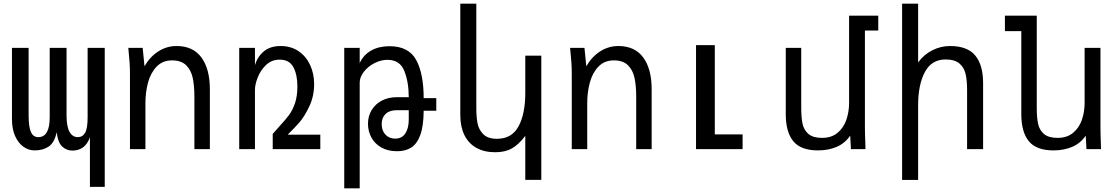

<svg xmlns="http://www.w3.org/2000/svg" viewBox="-20 -810 6040 1043"><path d="M549 205H468.5V-64Q455 -27 431 -9.5Q407 8 372.5 8Q341.5 8 318 -13.8Q294.5 -35.5 288 -92Q275.5 -34.5 244.5 -13.8Q213.5 7 167.5 7Q135 7 107 -13Q79 -33 62 -71.2Q45 -109.5 45 -162V-550H135.5V-183Q135.5 -120.5 148 -92.8Q160.5 -65 188 -65Q250 -65 250 -173V-550H341.5V-183Q341.5 -122.5 357.8 -93.8Q374 -65 402.5 -65Q429 -65 442.5 -89Q456 -113 456 -173V-550H549Z M677 -550H755L765 -450Q794.5 -501.5 840 -530.8Q885.5 -560 939 -560Q1028.5 -560 1074.2 -497.8Q1120 -435.5 1120 -325V0H1036V-285Q1036 -344 1027 -386.5Q1018 -429 991.2 -455.5Q964.5 -482 915 -482Q863.5 -482 831 -448.2Q798.5 -414.5 784.2 -361.8Q770 -309 770 -250V0H686V-407Q686 -441.5 684 -470.5Q682 -499.5 677 -550Z M1279.5 -550H1365V-456.5Q1378.5 -502 1413.2 -531Q1448 -560 1505 -560Q1560.5 -560 1601.8 -532Q1643 -504 1664.8 -456.8Q1686.5 -409.5 1686.5 -353Q1686.5 -287 1659.8 -231.2Q1633 -175.5 1607 -145.8Q1581 -116 1543 -78.5H1720V0H1461.5V-82.5Q1474 -97.5 1499.5 -125.5Q1532.5 -161 1551.2 -186.8Q1570 -212.5 1582.8 -250.5Q1595.5 -288.5 1595.5 -340.5Q1595.5 -404 1573.8 -445Q1552 -486 1499.5 -486Q1455.5 -486 1425.2 -457Q1395 -428 1380 -389.2Q1365 -350.5 1365 -322.5V0H1279.5Z M1850 -550H1934V-467.5Q1955 -512.5 1996.8 -535.8Q2038.5 -559 2095.5 -559Q2200.5 -559 2241 -484Q2281.5 -409 2281.5 -277H2350V-208.5H2281.5Q2281 -124.5 2262.8 -75.8Q2244.5 -27 2213 -7.8Q2181.5 11.5 2137 11.5Q2086.5 11.5 2050.8 -9.2Q2015 -30 1997 -64Q1979 -98 1979 -137.5Q1979 -179.5 1999.2 -212.5Q2019.5 -245.5 2054.8 -263.8Q2090 -282 2133.5 -282H2200.5Q2200.5 -363.5 2176.5 -424.2Q2152.5 -485 2085 -485Q2049.5 -485 2014.2 -467Q1979 -449 1956.5 -420Q1934 -391 1934 -361V213H1850ZM2200.5 -160V-211.5H2136.5Q2096 -211.5 2074.8 -191.2Q2053.5 -171 2053.5 -136Q2053.5 -100.5 2073.8 -78.8Q2094 -57 2126.5 -57Q2163.5 -57 2182 -85.5Q2200.5 -114 2200.5 -160Z M2670 17Q2610 17 2567.2 -7.2Q2524.5 -31.5 2502.5 -76.8Q2480.5 -122 2480.5 -184V-790H2567.5V-222Q2567.5 -176 2573.8 -141.5Q2580 -107 2604.8 -81.5Q2629.5 -56 2679.5 -56Q2760.5 -56 2797 -124Q2833.5 -192 2833.5 -305V-507.5H2920.5V167H2833.5V-72Q2798 -25 2761.2 -4Q2724.5 17 2670 17Z M3077 -550H3155L3165 -450Q3194.5 -501.5 3240 -530.8Q3285.5 -560 3339 -560Q3428.5 -560 3474.2 -497.8Q3520 -435.5 3520 -325V0H3436V-285Q3436 -344 3427 -386.5Q3418 -429 3391.2 -455.5Q3364.5 -482 3315 -482Q3263.5 -482 3231 -448.2Q3198.5 -414.5 3184.2 -361.8Q3170 -309 3170 -250V0H3086V-407Q3086 -441.5 3084 -470.5Q3082 -499.5 3077 -550Z M3761 -565H3863V-80H4014V0H3761Z M4248.5 -190V-550H4332.5V-224Q4332.5 -171.5 4339.8 -137.5Q4347 -103.5 4371.8 -82.2Q4396.5 -61 4445.5 -61Q4496.5 -61 4529.5 -88.2Q4562.5 -115.5 4577.5 -158.8Q4592.5 -202 4592.5 -252V-725H4751V-644H4678.5V-119Q4678.5 -86 4680.5 -38Q4680.5 -27 4681.5 0H4602.5L4598.5 -73Q4570 -31.5 4525 -12.2Q4480 7 4423.5 7Q4330 7 4289.2 -43Q4248.5 -93 4248.5 -190Z M4880.5 -790H4967.5V-471Q4998.5 -513.5 5044.5 -536.8Q5090.5 -560 5140.5 -560Q5235.5 -560 5278 -508.2Q5320.5 -456.5 5320.5 -359V0H5233.5V-321Q5233.5 -373 5225.5 -408Q5217.5 -443 5192 -465Q5166.5 -487 5116.5 -487Q5040.5 -487 5004 -418.2Q4967.5 -349.5 4967.5 -238V167.5H4880.5Z M5528 -190V-641H5439V-725H5612V-224Q5612 -171.5 5619.2 -137.5Q5626.5 -103.5 5651.2 -82.2Q5676 -61 5725 -61Q5776 -61 5809 -88.2Q5842 -115.5 5857 -158.8Q5872 -202 5872 -252V-550H5958V-119Q5958 -86 5960 -38Q5960 -27 5961 0H5882L5878 -73Q5849.5 -31.5 5804.5 -12.2Q5759.5 7 5703 7Q5609.5 7 5568.8 -43Q5528 -93 5528 -190Z"/></svg>

Font: JuliaMono
Style: Regular
Weight: 400
Monospace: yes
Designer: cormullion
Foundry: corm
Version: Version 0.055; ttfautohint (v1.8.4)